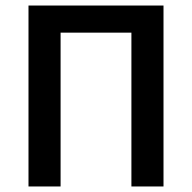

<svg xmlns="http://www.w3.org/2000/svg" viewBox="-20 -674 694 694"><path d="M83 0V-654H571V0H455V-556H199V0Z"/></svg>

Font: TT Toshiba Sans Medium
Style: Regular
Weight: 500
Designer: Paul D. Hunt
Foundry: Toshiba Corporation
Version: Version 2.020;PS 2.000;hotconv 1.0.86;makeotf.lib2.5.63406